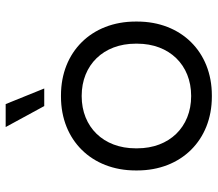

<svg xmlns="http://www.w3.org/2000/svg" viewBox="-65 -696 767 677"><g transform="rotate(-90 318.5 -357.5)"><path d="M283 -585H345L290 -721H209ZM316 6H321C474 6 581 -102 581 -257V-263C581 -418 474 -526 321 -526H316C163 -526 56 -418 56 -263V-257C56 -102 163 6 316 6ZM318 -67C209 -67 134 -144 134 -257V-263C134 -376 209 -453 318 -453H319C428 -453 503 -376 503 -263V-257C503 -144 428 -67 319 -67Z"/></g></svg>

Font: Fixel Display Regular
Style: Regular
Weight: 400
Designer: AlfaBravo + MacPaw
Foundry: Kyrylo Tkachov, Marchela Mozhyna, Serhii Makarenko, Maria Weinstein, Zakhar Kryvoshyya
Version: Version 1.211